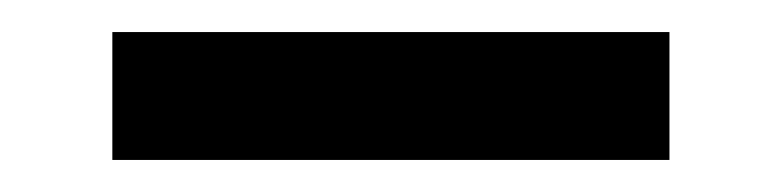

<svg xmlns="http://www.w3.org/2000/svg" viewBox="-20 -780 493 121"><path d="M50.8 -679.2V-759.8H401.9V-679.2Z"/></svg>

Font: Noto Serif JP Black
Style: Regular
Weight: 900
Designer: Ryoko NISHIZUKA  (kana & ideographs); Frank Grießhammer (Latin, Greek & Cyrillic); Wenlong ZHANG  (bopomofo); Sandoll Co
Foundry: Adobe Systems Incorporated
Version: Version 1.001;PS 1.001;hotconv 16.6.54;makeotf.lib2.5.65590